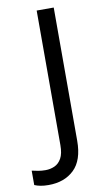

<svg xmlns="http://www.w3.org/2000/svg" viewBox="-177 -761 549 998"><g transform="rotate(-10 97.5 -262.0)"><path d="M-4 190Q-28 190 -46 186.5Q-64 183 -78 177V101Q-62 105 -44 108Q-26 111 -6 111Q19 111 41.5 101Q64 91 78 66Q92 41 92 -4V-714H182V-11Q182 92 131 141Q80 190 -4 190Z"/></g></svg>

Font: Noto Sans Ugaritic
Style: Regular
Weight: 400
Designer: Monotype Design Team
Foundry: Monotype Imaging Inc.
Version: Version 2.001; ttfautohint (v1.8.4.7-5d5b)